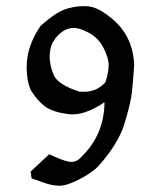

<svg xmlns="http://www.w3.org/2000/svg" viewBox="-20 -565 514 619"><path d="M316.9 -235.4Q250.5 -190.4 200.4 -197Q150.4 -203.6 126 -221.2Q101.6 -238.8 79.6 -273.9Q65.9 -304.7 65.9 -348.1Q65.9 -416.5 110.8 -481.4Q162.1 -527.8 198.5 -537.8Q234.9 -547.9 266.1 -544.4Q297.4 -541 339.4 -506.3Q408.7 -450.2 412.6 -355.5Q408.7 -298.3 405 -265.6Q401.4 -232.9 381.8 -167.7Q362.3 -102.5 297.4 -29.8Q279.3 -9.8 238 12Q196.8 33.7 171.9 33.7Q147 33.7 117.7 22.7Q88.4 11.7 82 10.3L78.6 -11.7L138.7 -67.9Q179.7 -47.9 202.6 -43.7Q225.6 -39.6 242.7 -59.6Q315.9 -130.4 316.9 -235.4ZM236.3 -269.5Q237.8 -269.5 239.7 -269.5Q290 -265.6 319.8 -299.8Q329.6 -330.1 330.3 -353Q331.1 -376 314.5 -409.2Q297.9 -442.4 267.6 -458.7Q237.3 -475.1 218 -475.1Q198.7 -475.1 181.9 -463.6Q165 -452.1 153.1 -433.3Q141.1 -414.6 140.1 -386.2Q139.2 -357.9 152.3 -325Q165.5 -292 236.3 -269.5Z"/></svg>

Font: Panteley
Style: Regular
Weight: 500
Designer: Kalashnikov Yuriy
Foundry: Øêîëà ïàâà èìåíè ñâÿòîãî àâíîàïîñòîëüíîãî Âëàäèìèà
Version: Version 1.80 April 12, 2018